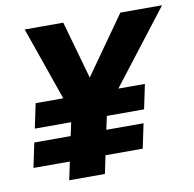

<svg xmlns="http://www.w3.org/2000/svg" viewBox="-78 -769 858 848"><g transform="rotate(-10 351.5 -345.0)"><path d="M87 -690H260L333 -431L516 -690H703L449 -361H568L545 -251H378L365 -191H532L509 -81H342L325 0H165L182 -81H19L42 -191H205L218 -251H55L78 -361H202Z"/></g></svg>

Font: Radio Canada
Style: Bold Italic
Weight: 700
Italic angle: -12°
Designer: Charles Daoud, Etienne Aubert Bonn, Alexandre Saumier Demers, Jacques Le Bailly
Foundry: Radio-Canada
Version: Version 2.104; ttfautohint (v1.8.4.7-5d5b);gftools[0.9.28.de